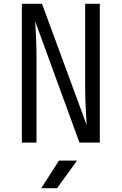

<svg xmlns="http://www.w3.org/2000/svg" viewBox="-20 -750 640 1010"><path d="M172 0V-450C172 -517 168 -597 165 -638L398 0H505V-730H428V-280C428 -222 433 -138 436 -92L201 -730H95V0ZM280 240 385 95H290L197 240Z"/></svg>

Font: Tekne LDO Light
Style: Regular
Weight: 300
Monospace: yes
Designer: Alessio Laiso, Mario Rullo, Paolo Rosset
Foundry: Alessio Laiso
Version: Version 1.000;hotconv 1.0.109;makeotfexe 2.5.65596